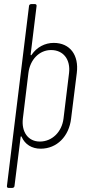

<svg xmlns="http://www.w3.org/2000/svg" viewBox="-20 -720 414 940"><path d="M243 -510C200 -510 160 -489 135 -452C133 -448 130 -449 130 -453L159 -690C160 -696 157 -700 151 -700H133C127 -700 122 -696 122 -690L14 190C13 196 16 200 22 200H40C46 200 51 196 51 190L81 -49C81 -53 84 -54 86 -50C102 -13 136 8 179 8C259 8 318 -53 328 -139L356 -363C367 -450 323 -510 243 -510ZM318 -362 291 -140C283 -74 235 -27 175 -27C118 -27 84 -74 92 -140L119 -362C127 -429 173 -475 230 -475C290 -475 326 -429 318 -362Z"/></svg>

Font: Barlow Condensed ExtraLight
Style: Italic
Weight: 275
Width: 3
Italic angle: -7°
Designer: Jeremy Tribby
Foundry: Tribby Type
Version: Version 1.422;hotconv 1.0.109;makeotfexe 2.5.65596